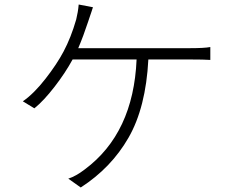

<svg xmlns="http://www.w3.org/2000/svg" viewBox="-20 -799 1040 849"><path d="M326 -586H822Q883 -586 910 -591V-534Q882 -536 822 -536H636Q625 -324 548.5 -190.5Q472 -57 337 30L282 -9Q316 -20 355 -50Q570 -210 584 -536H301Q269 -477 221 -415Q173 -353 132 -320L81 -351Q130 -385 181 -450.5Q232 -516 261 -571Q294 -633 317 -713Q325 -745 328 -779L391 -767Q389 -760 384.5 -747Q380 -734 376.5 -723.5Q373 -713 370 -704Q349 -640 326 -586Z"/></svg>

Font: Noto Sans Korean Light
Style: Regular
Weight: 300
Designer: Ryoko NISHIZUKA  (kana & ideographs); Paul D. Hunt (Latin, Greek & Cyrillic); Wenlong ZHANG  (bopomofo); Sandoll Communi
Foundry: Adobe Systems Incorporated
Version: Version 1.000;PS 1;hotconv 1.0.78;makeotf.lib2.5.61930